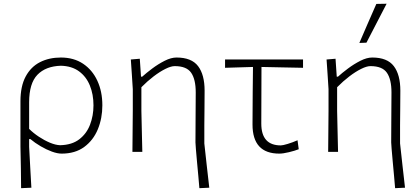

<svg xmlns="http://www.w3.org/2000/svg" viewBox="-20 -813 2249 1028"><path d="M93 194.5Q92.5 142 91.8 88.8Q91 35.5 89.5 -28.5V-270.5Q89.5 -351.5 117.5 -403.5Q145.5 -455.5 194.2 -480.2Q243 -505 306 -505Q375 -505 424.8 -471.8Q474.5 -438.5 501.2 -380.8Q528 -323 528 -249Q528 -179.5 503.8 -120.8Q479.5 -62 431 -26.2Q382.5 9.5 310 9.5Q287.5 9.5 258 -1.2Q228.5 -12 198 -29.8Q167.5 -47.5 142.5 -68.5H136V-27Q139 33 142 85.5Q145 138 148 192ZM302 -35.5Q365 -37 404.2 -67Q443.5 -97 462 -145.2Q480.5 -193.5 480.5 -249Q480.5 -307.5 461.2 -355Q442 -402.5 403.2 -431Q364.5 -459.5 306 -461Q224.5 -458.5 180.2 -412.5Q136 -366.5 136 -265.5V-123Q158.5 -100.5 188 -81Q217.5 -61.5 247.2 -49Q277 -36.5 302 -35.5Z M1047.5 194.5Q1045.5 169.5 1042 131Q1038.5 92.5 1034.8 53Q1031 13.5 1028.8 -15.5Q1026.5 -44.5 1026.5 -50.5Q1026.5 -115.5 1027.2 -184.5Q1028 -253.5 1028 -318.5Q1028 -388 1003.5 -423.5Q979 -459 915.5 -459Q895.5 -459 865.8 -444.2Q836 -429.5 802.5 -404Q769 -378.5 737 -346V-219Q738.5 -159 739.5 -107.5Q740.5 -56 742 0H689Q689.5 -56 690 -107.8Q690.5 -159.5 691 -220.5V-335.5Q689 -373.5 686 -414Q683 -454.5 680.5 -494.5L728.5 -498.5L735 -402.5H741.5Q763 -422 795 -446Q827 -470 861.5 -487.5Q896 -505 925 -505Q1005.5 -505 1040.5 -459Q1075.5 -413 1075.5 -327.5Q1075.5 -271 1074.8 -224Q1074 -177 1074 -142V-45Q1080.5 15 1087 73.2Q1093.5 131.5 1100.5 192Z M1475.5 9.5Q1332 9.5 1332 -146.5Q1332 -236 1333 -316.8Q1334 -397.5 1334.5 -454.5L1185 -450V-494.5H1602.5V-450Q1547 -451 1490.5 -452.2Q1434 -453.5 1380 -454.5Q1380 -378.5 1379.5 -302.8Q1379 -227 1379 -151Q1379 -34.5 1483.5 -34.5Q1494 -34.5 1520.5 -42.5Q1547 -50.5 1573 -62L1579.5 -14Q1559.5 -6 1527.5 1.8Q1495.5 9.5 1475.5 9.5Z M2095.5 194.5Q2093.5 169.5 2090 131Q2086.5 92.5 2082.8 53Q2079 13.5 2076.8 -15.5Q2074.5 -44.5 2074.5 -50.5Q2074.5 -115.5 2075.2 -184.5Q2076 -253.5 2076 -318.5Q2076 -388 2051.5 -423.5Q2027 -459 1963.5 -459Q1943.5 -459 1913.8 -444.2Q1884 -429.5 1850.5 -404Q1817 -378.5 1785 -346V-219Q1786.5 -159 1787.5 -107.5Q1788.5 -56 1790 0H1737Q1737.5 -56 1738 -107.8Q1738.5 -159.5 1739 -220.5V-335.5Q1737 -373.5 1734 -414Q1731 -454.5 1728.5 -494.5L1776.5 -498.5L1783 -402.5H1789.5Q1811 -422 1843 -446Q1875 -470 1909.5 -487.5Q1944 -505 1973 -505Q2053.5 -505 2088.5 -459Q2123.5 -413 2123.5 -327.5Q2123.5 -271 2122.8 -224Q2122 -177 2122 -142V-45Q2128.5 15 2135 73.2Q2141.5 131.5 2148.5 192ZM1904 -583Q1926.5 -635 1949.2 -687.5Q1972 -740 1995 -792L2050 -793Q2023.5 -742 1996 -688.8Q1968.5 -635.5 1942 -584.5Z"/></svg>

Font: Commissioner Loud ExtraLight
Style: Regular
Weight: 200
Designer: Kostas Bartsokas
Foundry: Kostas Bartsokas
Version: Version 1.000; ttfautohint (v1.8.3)